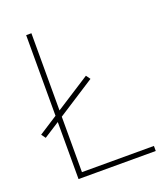

<svg xmlns="http://www.w3.org/2000/svg" viewBox="-132 -805 771 895"><g transform="rotate(-20 253.0 -357.0)"><path d="M103 0V-283L25 -233L10 -254L103 -314V-714H129V-331L300 -441L315 -420L129 -300V-25H486V0Z"/></g></svg>

Font: Noto Sans Lao Looped Thin
Style: Regular
Weight: 100
Designer: Mark Frömberg, Ben Mitchell
Foundry: The Fontpad Ltd
Version: Version 1.002; ttfautohint (v1.8.4.7-5d5b)